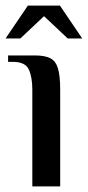

<svg xmlns="http://www.w3.org/2000/svg" viewBox="-31 -669 315 689"><path d="M85 0V-347Q85 -392 72.5 -419.5Q60 -447 15 -447H-2V-470H95Q130 -470 149.5 -460Q169 -450 177 -423.5Q185 -397 185 -347V0ZM-11 -531 69 -649H184L264 -531H212L127 -611L42 -531Z"/></svg>

Font: El Messiri Medium
Style: Regular
Weight: 500
Designer: Mohamed Gaber
Foundry: Kief Type Foundry
Version: Version 2.020; ttfautohint (v1.8.3)